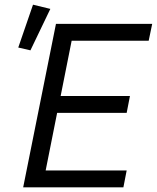

<svg xmlns="http://www.w3.org/2000/svg" viewBox="-20 -800 670 820"><path d="M507 0H79L219 -698H630L615 -626H286L239 -390H535L521 -318H224L175 -72H521ZM195 -762 110 -585 58 -597 121 -780Z"/></svg>

Font: IBM Plex Sans
Style: Italic
Weight: 400
Italic angle: -11.31°
Designer: Mike Abbink, Paul van der Laan, Pieter van Rosmalen
Foundry: Bold Monday
Version: Version 3.201